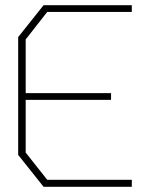

<svg xmlns="http://www.w3.org/2000/svg" viewBox="-20 -720 568 740"><path d="M148 0 50 -123V-577L148 -700H488V-674H162L79 -568V-361H408V-335H79V-132L162 -27H488V0Z"/></svg>

Font: Turret Road ExtraLight
Style: Regular
Weight: 275
Designer: Noponies
Foundry: Noponies
Version: Version 1.001; ttfautohint (v1.8)